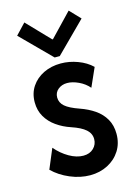

<svg xmlns="http://www.w3.org/2000/svg" viewBox="-118 -834 647 907"><g transform="rotate(-15 205.5 -381.0)"><path d="M208.5 7.8Q160.2 7.8 111.1 -12.9Q62 -33.7 27.8 -67.4L68.4 -164.1Q96.7 -130.9 132.3 -110.4Q168 -89.8 201.2 -89.8Q232.4 -89.8 251.2 -108.2Q270 -126.5 270 -152.8Q270 -180.2 248 -199.7Q226.1 -219.2 179.2 -234.9Q141.1 -247.6 110.4 -269.3Q79.6 -291 61.5 -322Q43.5 -353 43.5 -392.6Q43.5 -436.5 65.4 -469.2Q87.4 -502 125 -520.3Q162.6 -538.6 209 -538.6Q251 -538.6 291.7 -523.4Q332.5 -508.3 360.4 -481.4L319.8 -390.1Q299.8 -413.6 270 -427.5Q240.2 -441.4 214.4 -441.4Q188.5 -441.4 170.2 -426.5Q151.9 -411.6 151.9 -387.2Q151.9 -361.8 172.6 -343.8Q193.4 -325.7 241.2 -309.1Q280.8 -295.4 311.8 -274.2Q342.8 -252.9 360.6 -221.9Q378.4 -190.9 378.4 -149.4Q378.4 -103 356 -67.6Q333.5 -32.2 294.9 -12.2Q256.3 7.8 208.5 7.8ZM93.8 -770 200.7 -658.7H204.1L310.5 -770L359.9 -718.3L214.4 -573.2H189.5L44.9 -718.3Z"/></g></svg>

Font: Reddit Sans Condensed SemiBold
Style: Regular
Weight: 600
Designer: Stephen Hutchings
Foundry: Reddit
Version: Version 1.014